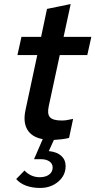

<svg xmlns="http://www.w3.org/2000/svg" viewBox="-20 -683 471 948"><path d="M106 -140 164 -411H66L86 -501H183L212 -639L329 -663L294 -501H431L411 -411H275L221 -160Q212 -121 226.5 -104.5Q241 -88 284 -88Q296 -88 307.5 -89.5Q319 -91 341 -96L321 -2Q305 2 285 4.5Q265 7 246 8L221 63Q261 67 282.5 86.5Q304 106 304 137Q304 183 267.5 214Q231 245 178 245Q140 245 109.5 234Q79 223 60 201L101 159Q116 175 135 183.5Q154 192 176 192Q205 192 222.5 179Q240 166 240 144Q240 125 224 114Q208 103 182 103H148L191 4Q137 -6 115 -43Q93 -80 106 -140Z"/></svg>

Font: Red Hat Text Medium
Style: Italic
Weight: 500
Italic angle: -12°
Designer: Pentagram / MCKL
Foundry: Pentagram / MCKL
Version: Version 1.003; Red Hat Text Medium Italic